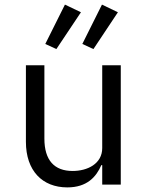

<svg xmlns="http://www.w3.org/2000/svg" viewBox="-20 -798 640 830"><path d="M421.9 0H502.1V-516H421.9V-158C421.9 -89.8 358 -58.9 294 -58.9C214.8 -58.9 171.9 -105.1 171.9 -198.9V-516H92V-185C92 -60 163 12.1 271 12.1C355.8 12.1 396 -33 418 -84.2H421.9ZM175.8 -608 223.7 -585.9 329.9 -745 260.7 -778.1ZM335.9 -608 383.9 -585.9 489.7 -745 420.8 -778.1Z"/></svg>

Font: Margiela Mono
Style: Regular
Weight: 400
Designer: Mike Abbink, Paul van der Laan, Pieter van Rosmalen
Foundry: Bold Monday
Version: Version 2.003 2021